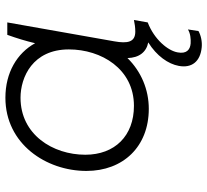

<svg xmlns="http://www.w3.org/2000/svg" viewBox="-48 -519 767 711"><g transform="rotate(-90 335.5 -163.5)"><path d="M329 -527C158 -527 58 -376 58 -227C58 -91 148 4 288 4C359 4 426 -24 476 -75C477 -32 498 -5 534 2C484 33 454 76 447 115C438 163 463 195 516 200C537 202 560 197 576 188L582 149C567 158 548 160 530 159C506 157 491 143 497 111C503 75 545 24 608 0L617 -51C602 -48 589 -46 574 -46C535 -46 529 -74 538 -124L608 -520H562C550 -487 539 -451 531 -417C494 -484 422 -527 329 -527ZM329 -471C405 -471 508 -426 508 -292C508 -172 436 -51 299 -51C188 -51 118 -122 118 -231C118 -352 193 -471 329 -471Z"/></g></svg>

Font: Fixel Display Light
Style: Italic
Weight: 300
Italic angle: -10°
Designer: AlfaBravo + MacPaw
Foundry: Kyrylo Tkachov, Marchela Mozhyna, Serhii Makarenko, Maria Weinstein, Zakhar Kryvoshyya
Version: Version 1.210;Glyphs 3.2 (3217)